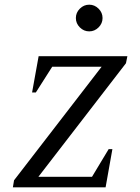

<svg xmlns="http://www.w3.org/2000/svg" viewBox="-20 -800 599 820"><path d="M35 0 40 -30 414 -515H203L133 -405H117L145 -560H524L518 -530L144 -45H373L444 -163H460L431 0ZM361 -666Q338 -666 321 -683Q304 -700 304 -723Q304 -746 321 -763Q338 -780 361 -780Q384 -780 401 -763Q418 -746 418 -723Q418 -700 401 -683Q384 -666 361 -666Z"/></svg>

Font: Spectral SC
Style: Italic
Weight: 400
Italic angle: -10°
Designer: Jean-Baptiste Levee
Foundry: Production Type
Version: Version 2.001